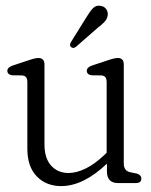

<svg xmlns="http://www.w3.org/2000/svg" viewBox="-20 -636 524 667"><path d="M75 -119V-349Q75 -362 70.8 -367.5Q66.5 -373 56.5 -374L21.5 -374.5Q5.5 -377.5 5.5 -390Q5.5 -402 24.5 -408.5L80.5 -427Q94 -431.5 101 -433Q108 -434.5 113.5 -434.5Q134.5 -434.5 134.5 -411.5V-134.5Q134.5 -86 157.8 -60.5Q181 -35 218 -35Q245 -35 276.5 -50Q308 -65 343.5 -98.5L350.5 -105.5V-349Q350.5 -362 346.5 -367.5Q342.5 -373 332 -374L297.5 -374.5Q281.5 -377.5 281.5 -390Q281.5 -402 300 -408.5L356 -427Q369.5 -431.5 376.5 -433Q383.5 -434.5 389.5 -434.5Q410 -434.5 410 -411.5V-68Q410 -42 433 -37.5L455.5 -33Q471 -28 471 -15.5Q471 0 451.5 0H390.5Q351.5 0 351.5 -40.5V-67.5Q269.5 10.5 192.5 10.5Q140.5 10.5 107.8 -23.2Q75 -57 75 -119ZM279.5 -575Q292 -596 303 -607.5Q314 -619 330.5 -615.5Q343 -613.5 349.5 -603.5Q356 -593.5 354 -581.5Q352 -569.5 342.8 -559.8Q333.5 -550 319.5 -539.5L243.5 -473Q233 -466 226.5 -473Q222.5 -477 223.5 -482Q224.5 -487 227.5 -491.5Z"/></svg>

Font: Fraunces 144pt S100 Light
Style: Regular
Weight: 300
Version: Version 1.000; ttfautohint (v1.8.3)